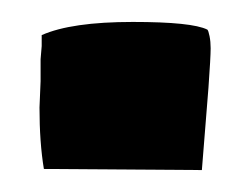

<svg xmlns="http://www.w3.org/2000/svg" viewBox="-20 -150 229 175"><path d="M16 -52 17 -76V-96L18 -108V-118Q45 -130 101 -130Q155 -130 169 -123Q170 -122 171 -117Q172 -112 172 -106Q172 -98 170 -70L164 5L20 4Q16 -20 16 -52Z"/></svg>

Font: Londrina Solid Black
Style: Regular
Weight: 900
Designer: Marcelo Magalhaes
Foundry: Marcelo Magalhães
Version: Version 1.002